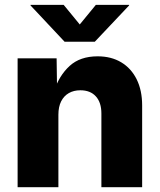

<svg xmlns="http://www.w3.org/2000/svg" viewBox="-20 -778 664 798"><path d="M222.7 -301.3V0H53.2V-535.6H215.3L217.3 -397.9H204.1Q225.6 -463.9 269.3 -503.9Q313 -543.9 385.7 -543.9Q442.4 -543.9 483.9 -519Q525.4 -494.1 548.1 -448.2Q570.8 -402.3 570.8 -339.8V0H401.4V-306.2Q401.4 -352.1 378.4 -377.4Q355.5 -402.8 314 -402.8Q286.6 -402.8 266.1 -391.1Q245.6 -379.4 234.1 -356.7Q222.7 -334 222.7 -301.3ZM244.6 -757.8 311.5 -676.3 378.4 -757.8H516.6V-755.4L374 -604.5H248.5L106.9 -755.4V-757.8Z"/></svg>

Font: Inter 20pt ExtraBold
Style: Regular
Weight: 800
Version: Version 4.001;git-66647c0bb